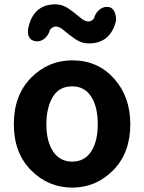

<svg xmlns="http://www.w3.org/2000/svg" viewBox="-20 -853 666 887"><path d="M313.5 -574.2Q431.6 -574.2 506.8 -490.2Q582 -406.2 582 -279.3Q582 -146.5 502.9 -66.4Q423.8 13.7 313.5 13.7Q203.1 13.7 123.5 -66.4Q43.9 -146.5 43.9 -279.3Q43.9 -413.1 123.5 -493.7Q203.1 -574.2 313.5 -574.2ZM313.5 -454.1Q252.9 -454.1 223.6 -404.8Q194.3 -355.5 194.3 -279.3Q194.3 -199.2 225.6 -152.8Q256.8 -106.4 313.5 -106.4Q370.1 -106.4 400.9 -152.8Q431.6 -199.2 431.6 -279.3Q431.6 -360.4 400.9 -407.2Q370.1 -454.1 313.5 -454.1ZM109.4 -717.8Q131.8 -833 236.3 -833Q268.6 -833 297.4 -813Q326.2 -793 348.6 -773.4Q371.1 -753.9 387.7 -753.9Q403.3 -753.9 414.1 -767.6Q419.9 -791 437.5 -806.6Q455.1 -822.3 476.6 -821.3Q498 -820.3 507.8 -800.8Q517.6 -781.2 515.6 -755.9Q490.2 -652.3 389.6 -652.3Q357.4 -652.3 328.6 -671.9Q299.8 -691.4 277.3 -710.9Q254.9 -730.5 239.3 -730.5Q222.7 -730.5 210.9 -715.8Q205.1 -692.4 188 -676.8Q170.9 -661.1 149.4 -662.1Q104.5 -665 109.4 -717.8Z"/></svg>

Font: GenSenMaruGothic TW TTF Bold
Style: Regular
Weight: 700
Version: Version 1.301